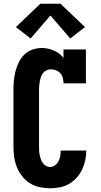

<svg xmlns="http://www.w3.org/2000/svg" viewBox="-20 -1000 540 1028"><path d="M248 8Q220 8 192 2Q164 -4 140 -19Q116 -34 98.5 -56.5Q81 -79 70.5 -105Q60 -131 56 -159Q52 -187 52 -215V-520Q52 -545 54.5 -570.5Q57 -596 63.5 -620.5Q70 -645 81.5 -668Q93 -691 111 -708.5Q129 -726 154 -734.5Q179 -743 204 -743Q237 -743 268.5 -729.5Q300 -716 320 -690V-735H440V-554H320Q320 -568 316.5 -582Q313 -596 303.5 -607Q294 -618 280.5 -623.5Q267 -629 253 -629Q241 -629 230 -624Q219 -619 211.5 -610Q204 -601 200 -590Q196 -579 193.5 -567Q191 -555 190 -543.5Q189 -532 189 -520V-215Q189 -204 189.5 -192.5Q190 -181 192.5 -169.5Q195 -158 199 -147Q203 -136 209.5 -127Q216 -118 226 -112Q236 -106 248 -106Q262 -106 274.5 -115Q287 -124 293.5 -137Q300 -150 302.5 -164.5Q305 -179 305 -194H442Q442 -168 436.5 -142Q431 -116 419.5 -92Q408 -68 390 -48Q372 -28 349 -15Q326 -2 300 3Q274 8 248 8ZM144 -794 65 -855 196 -980H304L435 -855L356 -794L250 -917Z"/></svg>

Font: Iosevka Slab Heavy
Style: Regular
Weight: 900
Monospace: yes
Designer: Belleve Invis
Foundry: Belleve Invis
Version: Version 11.1.0; ttfautohint (v1.8.3)